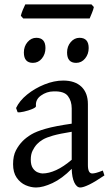

<svg xmlns="http://www.w3.org/2000/svg" viewBox="-20 -833 499 868"><path d="M143.1 14.6Q119.6 14.6 95.7 4.2Q71.8 -6.3 55.4 -29.8Q39.1 -53.2 39.1 -90.8Q39.1 -128.4 52 -153.1Q64.9 -177.7 83 -195.8Q98.6 -211.4 121.3 -225.1Q144 -238.8 186.5 -251Q229 -263.2 304.2 -273.9V-342.8Q304.2 -376 287.1 -398.7Q270 -421.4 222.2 -419.9Q190.9 -419.4 165.3 -401.1Q139.6 -382.8 142.6 -353.5Q143.6 -347.7 126 -340.3Q108.4 -333 88.1 -328.4Q67.9 -323.7 59.6 -325.7L52.7 -344.7Q67.9 -377.4 102.5 -405.5Q137.2 -433.6 180.9 -451.2Q224.6 -468.8 265.6 -468.8Q319.3 -468.8 348.4 -440.7Q377.4 -412.6 377.4 -362.3V-86.9Q377.4 -48.8 397 -48.8Q403.8 -48.8 414.6 -51.5Q425.3 -54.2 444.8 -62L452.1 -40Q410.6 -11.7 383.5 1.5Q356.4 14.6 342.8 14.6Q326.7 14.6 315.9 -8.1Q305.2 -30.8 304.2 -69.8Q260.3 -25.4 217.3 -5.4Q174.3 14.6 143.1 14.6ZM171.9 -48.8Q200.7 -48.8 233.9 -64Q267.1 -79.1 304.2 -110.8V-237.3Q249.5 -228.5 219.5 -220Q189.5 -211.4 173.8 -202.1Q158.2 -192.9 147.5 -181.6Q135.3 -168.5 127.2 -151.6Q119.1 -134.8 119.1 -111.8Q119.1 -85.9 128.7 -72.3Q138.2 -58.6 150.9 -53.7Q163.6 -48.8 171.9 -48.8ZM324.2 -548.8Q283.2 -548.8 283.2 -595.7Q283.2 -623.5 299.8 -642.8Q316.4 -662.1 339.4 -662.1Q380.9 -662.1 380.9 -615.7Q380.9 -588.4 364.7 -568.6Q348.6 -548.8 324.2 -548.8ZM128.9 -548.8Q87.9 -548.8 87.9 -595.7Q87.9 -623.5 104.5 -642.8Q121.1 -662.1 144 -662.1Q185.5 -662.1 185.5 -615.7Q185.5 -588.4 169.4 -568.6Q153.3 -548.8 128.9 -548.8ZM85 -749.5 74.2 -761.7Q76.7 -772.5 83 -788.1Q89.4 -803.7 94.2 -813H393.6L404.3 -801.3Q402.3 -790.5 395.8 -774.7Q389.2 -758.8 385.3 -749.5Z"/></svg>

Font: David Libre
Style: Regular
Weight: 400
Designer: Ismar David, J. Victor Gaultney, Annie Olsen and Meir Sadan
Foundry: Monotype Imaging Inc. & SIL International
Version: Version 1.100; ttfautohint (v1.8.4.7-5d5b)